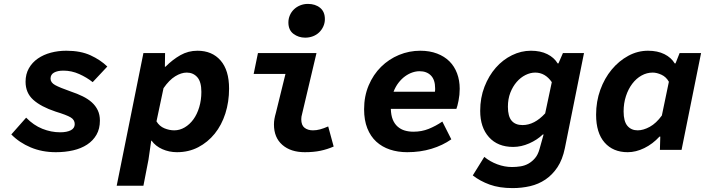

<svg xmlns="http://www.w3.org/2000/svg" viewBox="-20 -768 3640 984"><path d="M266 12Q196 12 137.5 -12.5Q79 -37 38 -79L114 -165Q152 -126 197 -108Q242 -90 288 -90Q323 -90 343 -100.5Q363 -111 363 -132Q363 -154 342 -166.5Q321 -179 265 -196Q190 -221 150.5 -256.5Q111 -292 111 -349Q111 -388 128 -418Q145 -448 174 -468Q203 -488 240.5 -498Q278 -508 320 -508Q393 -508 444 -484.5Q495 -461 530 -427L455 -347Q425 -371 386 -388.5Q347 -406 305 -406Q275 -406 257 -396Q239 -386 239 -365Q239 -345 262.5 -332Q286 -319 343 -299Q376 -288 403.5 -274.5Q431 -261 450.5 -243.5Q470 -226 481 -203Q492 -180 492 -150Q492 -108 474.5 -77.5Q457 -47 426.5 -27Q396 -7 355 2.5Q314 12 266 12Z M578 184 715 -496H826L825 -426H828Q865 -463 905 -485.5Q945 -508 992 -508Q1067 -508 1110.5 -458Q1154 -408 1154 -314Q1154 -246 1135 -186.5Q1116 -127 1080.5 -83Q1045 -39 996 -13.5Q947 12 887 12Q847 12 812 -3.5Q777 -19 757 -47H755L741 50L715 184ZM873 -100Q901 -100 926.5 -115Q952 -130 971 -156Q990 -182 1001 -218.5Q1012 -255 1012 -297Q1012 -349 991 -372.5Q970 -396 937 -396Q909 -396 878 -377Q847 -358 818 -316L782 -146Q797 -121 822.5 -110.5Q848 -100 873 -100Z M1542 12Q1470 12 1427 -25.5Q1384 -63 1384 -130Q1384 -144 1386.5 -158.5Q1389 -173 1394 -190L1443 -389H1280L1302 -496H1602L1528 -183Q1526 -176 1525 -170Q1524 -164 1524 -157Q1524 -126 1541 -113Q1558 -100 1584 -100Q1602 -100 1620.5 -105Q1639 -110 1662 -120L1690 -17Q1658 -3 1623 4.5Q1588 12 1542 12ZM1544 -575Q1510 -575 1484 -594.5Q1458 -614 1458 -653Q1458 -672 1465.5 -689.5Q1473 -707 1486.5 -720Q1500 -733 1518.5 -740.5Q1537 -748 1558 -748Q1596 -748 1620.5 -728Q1645 -708 1645 -670Q1645 -650 1637 -632.5Q1629 -615 1615.5 -602Q1602 -589 1583.5 -582Q1565 -575 1544 -575Z M2067 12Q2019 12 1978.5 -1.5Q1938 -15 1908.5 -42Q1879 -69 1862.5 -110.5Q1846 -152 1846 -208Q1846 -275 1869.5 -330.5Q1893 -386 1933 -425.5Q1973 -465 2025 -486.5Q2077 -508 2134 -508Q2182 -508 2220 -493.5Q2258 -479 2283.5 -453.5Q2309 -428 2322.5 -392Q2336 -356 2336 -313Q2336 -282 2330 -252Q2324 -222 2319 -210H1983Q1984 -177 1993 -155Q2002 -133 2018 -119Q2034 -105 2054.5 -99Q2075 -93 2099 -93Q2141 -93 2177 -107.5Q2213 -122 2247 -145L2293 -54Q2249 -23 2191.5 -5.5Q2134 12 2067 12ZM2130 -403Q2112 -403 2093 -396.5Q2074 -390 2056 -377Q2038 -364 2022.5 -344Q2007 -324 1997 -298H2209Q2210 -303 2210 -307Q2210 -311 2210 -316Q2210 -359 2188.5 -381Q2167 -403 2130 -403Z M2607 196Q2539 196 2489.5 178Q2440 160 2403 131L2462 36Q2491 60 2528.5 74Q2566 88 2604 88Q2626 88 2648 84.5Q2670 81 2688.5 70.5Q2707 60 2722 42.5Q2737 25 2745 -4L2766 -79H2762Q2733 -51 2692 -33Q2651 -15 2610 -15Q2531 -15 2486 -65Q2441 -115 2441 -200Q2441 -267 2463 -323.5Q2485 -380 2521 -421Q2557 -462 2604 -485Q2651 -508 2701 -508Q2750 -508 2785 -490.5Q2820 -473 2838 -443H2842L2865 -496H2973L2875 -9Q2863 50 2837 89Q2811 128 2775.5 152Q2740 176 2697 186Q2654 196 2607 196ZM2658 -127Q2719 -127 2774 -187L2808 -347Q2774 -396 2723 -396Q2698 -396 2673 -383.5Q2648 -371 2628 -348Q2608 -325 2595.5 -293Q2583 -261 2583 -221Q2583 -172 2602 -149.5Q2621 -127 2658 -127Z M3197 12Q3122 12 3078.5 -37.5Q3035 -87 3035 -180Q3035 -248 3056.5 -307.5Q3078 -367 3115 -411.5Q3152 -456 3200 -482Q3248 -508 3301 -508Q3350 -508 3385 -490.5Q3420 -473 3438 -443H3442L3463 -496H3573L3473 0H3362L3364 -68H3360Q3325 -30 3282 -9Q3239 12 3197 12ZM3248 -100Q3277 -100 3310 -118Q3343 -136 3372 -176L3408 -349Q3394 -374 3370 -385Q3346 -396 3325 -396Q3295 -396 3268 -381Q3241 -366 3220.5 -339Q3200 -312 3188 -275.5Q3176 -239 3176 -197Q3176 -146 3195.5 -123Q3215 -100 3248 -100Z"/></svg>

Font: Source Code Pro
Style: Bold Italic
Weight: 700
Italic angle: -11°
Monospace: yes
Designer: Paul D. Hunt, Teo Tuominen
Foundry: Adobe Systems Incorporated
Version: Version 1.050;PS 1.000;hotconv 16.6.51;makeotf.lib2.5.65220